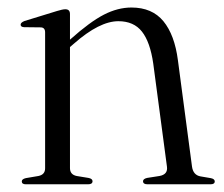

<svg xmlns="http://www.w3.org/2000/svg" viewBox="-20 -478 581 498"><path d="M161.5 -441.5V-375L162.5 -376Q213.5 -421.5 249.5 -440Q285.5 -458.5 321 -458.5Q374.5 -458.5 403.8 -423Q433 -387.5 441.5 -321.5L478 -46Q481 -24 500 -20.5L526.5 -16Q537 -14 537 -7.5Q537 0 526 0H362.5Q351 0 351 -8Q351 -14 361.5 -16.5L393.5 -21.5Q416 -25.5 413 -46L377.5 -313Q369.5 -369 348.2 -396Q327 -423 287 -423Q238 -423 172 -365L161.5 -356V-42Q161.5 -25 179 -21.5L209.5 -16.5Q220 -14.5 220 -8Q220 0 208.5 0H47Q36.5 0 36.5 -7.5Q36.5 -13.5 47 -16L79.5 -21.5Q97 -25 97 -41.5V-394Q97 -406.5 86 -407L42.5 -407.5Q33.5 -408 33.5 -414Q33.5 -419.5 43.5 -423.5L128 -449.5Q142.5 -454 149.5 -454Q161.5 -454 161.5 -441.5Z"/></svg>

Font: Fraunces 72pt S000 Light
Style: Regular
Weight: 300
Version: Version 1.000; ttfautohint (v1.8.3)